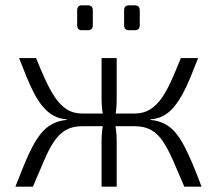

<svg xmlns="http://www.w3.org/2000/svg" viewBox="-20 -704 818 724"><path d="M727 -485Q712 -446 698 -412Q684 -378 669 -350.5Q654 -323 637 -302Q620 -281 598 -268.5Q576 -256 547 -254V-252Q578 -249 601 -237Q624 -225 642 -203.5Q660 -182 675.5 -152Q691 -122 707 -84Q723 -46 740 0H675Q652 -55 633 -98Q614 -141 595 -170Q576 -199 550.5 -213.5Q525 -228 489 -228V-276Q522 -276 547 -292Q572 -308 591 -336Q610 -364 627 -402Q644 -440 662 -485ZM116 -485Q134 -440 151.5 -402Q169 -364 188 -336Q207 -308 231.5 -292Q256 -276 289 -276V-228Q253 -228 228 -213.5Q203 -199 183.5 -170Q164 -141 146 -98Q128 -55 104 0H38Q56 -46 71.5 -84Q87 -122 103 -152Q119 -182 137 -203.5Q155 -225 178.5 -237Q202 -249 232 -252V-254Q203 -256 181 -268.5Q159 -281 141.5 -302Q124 -323 109.5 -350.5Q95 -378 81 -412Q67 -446 52 -485ZM377 -276V-228H266V-276ZM420 -485V-334Q420 -312 418.5 -293Q417 -274 411 -254Q415 -233 417.5 -213.5Q420 -194 420 -176V0H363V-176Q363 -194 365.5 -213.5Q368 -233 372 -254Q367 -274 365 -293Q363 -312 363 -334V-485ZM513 -276V-228H408V-276ZM488 -684Q507 -684 507 -665V-609Q507 -590 488 -590H467Q448 -590 448 -609V-665Q448 -684 467 -684ZM311 -684Q330 -684 330 -665V-609Q330 -590 311 -590H289Q271 -590 271 -609V-665Q271 -684 289 -684Z"/></svg>

Font: Exo 2 Light
Style: Regular
Weight: 300
Designer: Natanael Gama
Foundry: Natanael Gama
Version: Version 2.010